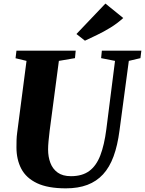

<svg xmlns="http://www.w3.org/2000/svg" viewBox="-20 -1020 793 1050"><path d="M684.5 -687 633.5 -306Q623 -224.5 601 -164.8Q579 -105 543.5 -66.5Q508 -28 457.8 -9Q407.5 10 340.5 10Q242 10 182.5 -18.2Q123 -46.5 96.5 -97Q70 -147.5 70 -214Q70 -233 70.5 -253.2Q71 -273.5 74 -295L125 -687L65 -701.5L70 -743H394L390 -702L302 -687L251.5 -304.5Q248 -275.5 245.5 -249Q243 -222.5 243 -202.5Q243 -162.5 255.5 -129.2Q268 -96 295.5 -76.2Q323 -56.5 368 -56.5Q429.5 -56.5 468 -84.8Q506.5 -113 528.5 -170Q550.5 -227 561.5 -313L609 -687L533 -702L537 -743H753L748 -702ZM444.5 -797.5 398 -834 556.5 -1000.5 654 -921.5Q621 -891.5 583.8 -868.8Q546.5 -846 510.5 -828.8Q474.5 -811.5 444.5 -797.5Z"/></svg>

Font: Merriweather 60pt Black
Style: Italic
Weight: 900
Italic angle: -7.8°
Version: Version 2.101